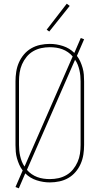

<svg xmlns="http://www.w3.org/2000/svg" viewBox="-20 -981 540 1041"><path d="M82 40 64 33 103 -57Q92 -71 84.5 -88Q77 -105 72 -122.5Q67 -140 65.5 -158.5Q64 -177 64 -195V-540Q64 -566 68 -592Q72 -618 82.5 -642Q93 -666 110 -686Q127 -706 149.5 -719Q172 -732 198 -737.5Q224 -743 250 -743Q286 -743 321.5 -731.5Q357 -720 383 -694L418 -775L436 -768L397 -678Q408 -664 415.5 -647Q423 -630 428 -612.5Q433 -595 434.5 -576.5Q436 -558 436 -540V-195Q436 -169 432 -143Q428 -117 417.5 -93Q407 -69 390 -49Q373 -29 350.5 -16Q328 -3 302 2.5Q276 8 250 8Q214 8 178.5 -3.5Q143 -15 117 -41ZM113 -78 374 -675Q363 -688 348.5 -698Q334 -708 318 -714Q302 -720 284.5 -722.5Q267 -725 250 -725Q226 -725 203 -720Q180 -715 159.5 -703Q139 -691 124 -672.5Q109 -654 99.5 -632.5Q90 -611 86.5 -587.5Q83 -564 83 -540V-195Q83 -180 84.5 -164.5Q86 -149 89.5 -134Q93 -119 98.5 -105Q104 -91 113 -78ZM250 -10Q274 -10 297 -15Q320 -20 340.5 -32Q361 -44 376 -62.5Q391 -81 400.5 -102.5Q410 -124 413.5 -147.5Q417 -171 417 -195V-540Q417 -555 415.5 -570.5Q414 -586 410.5 -601Q407 -616 401.5 -630Q396 -644 387 -657L126 -60Q137 -47 151.5 -37Q166 -27 182 -21Q198 -15 215.5 -12.5Q233 -10 250 -10ZM247 -810 233 -820 342 -961 358 -949Z"/></svg>

Font: Iosevka SS04 Thin
Style: Regular
Weight: 100
Monospace: yes
Designer: Belleve Invis
Foundry: Belleve Invis
Version: Version 19.0.0; ttfautohint (v1.8.4)